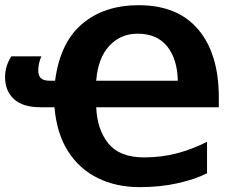

<svg xmlns="http://www.w3.org/2000/svg" viewBox="-39 -728 936 757"><path d="M507.8 -707.5Q661.6 -707.5 742.7 -611.6Q823.7 -515.6 823.7 -344.2V-305.2H340.3Q344.2 -216.3 388.7 -161.9Q433.1 -107.4 529.3 -107.4Q597.2 -107.4 658.4 -123.5Q719.7 -139.6 777.3 -168.9V-44.9Q731.4 -21.5 662.8 -5.9Q594.2 9.8 511.2 9.8Q419.4 9.8 346.7 -25.9Q273.9 -61.5 229.2 -131.6Q184.6 -201.7 175.8 -305.2H119.6Q50.8 -305.2 15.9 -337.4Q-19 -369.6 -19 -423.8Q-19 -447.3 -12.2 -468.3Q-5.4 -489.3 5.9 -505.9H124Q117.7 -491.2 114.7 -476.8Q111.8 -462.4 111.8 -449.7Q111.8 -430.2 122.1 -419.9Q132.3 -409.7 157.7 -409.7H178.2Q197.8 -560.1 284.9 -633.8Q372.1 -707.5 507.8 -707.5ZM503.4 -595.2Q436.5 -595.2 391.8 -547.1Q347.2 -499 340.3 -409.7H662.1Q660.2 -495.6 619.9 -545.4Q579.6 -595.2 503.4 -595.2Z"/></svg>

Font: Lunasima
Style: Bold
Weight: 700
Designer: The DocRepair Project, Monotype Design Team
Foundry: Google
Version: Version 2.009